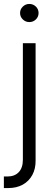

<svg xmlns="http://www.w3.org/2000/svg" viewBox="-43 -748 273 972"><path d="M72.8 -529.3H137.2V64.9Q137.7 106.4 120.6 137.9Q103.5 169.4 72.3 186.8Q41 204.1 -2 204.1H-23.4V145.5H-5.4Q31.2 145.5 52 123.5Q72.8 101.6 72.8 60.1ZM105.5 -636.2Q86.4 -636.2 72.5 -649.7Q58.6 -663.1 58.6 -682.1Q58.6 -701.2 72.5 -714.6Q86.4 -728 105.5 -728Q125 -728 138.7 -714.6Q152.3 -701.2 152.3 -682.1Q152.3 -663.1 138.7 -649.7Q125 -636.2 105.5 -636.2Z"/></svg>

Font: Inter 24pt Light
Style: Regular
Weight: 300
Designer: Rasmus Andersson
Foundry: rsms
Version: Version 4.001;git-66647c0bb